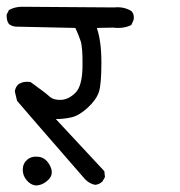

<svg xmlns="http://www.w3.org/2000/svg" viewBox="-20 -575 540 576"><path d="M265.6 -20.5Q249 -23.4 235.4 -37.1Q50.8 -249 31.2 -272.5L24.4 -300.8Q26.4 -313.5 34.2 -321.3Q48.8 -332 71.3 -329.1Q116.2 -296.9 128.4 -285.6Q140.6 -274.4 163.1 -275.4Q185.5 -276.4 206.1 -296.4Q226.6 -316.4 227.5 -374.5Q228.5 -432.6 221.7 -452.6Q214.8 -472.7 206.1 -491.2L27.3 -495.1Q15.6 -496.1 6.8 -502.9Q-1 -513.7 0 -531.2L6.8 -544.9Q24.4 -554.7 46.4 -554.7Q68.4 -554.7 322.3 -552.7Q351.6 -555.7 374 -542Q383.8 -532.2 380.9 -515.6L374 -500Q350.6 -488.3 319.3 -492.2L270.5 -491.2Q284.2 -451.2 284.2 -387.2Q284.2 -323.2 276.9 -299.8Q269.5 -276.4 243.7 -252.4Q217.8 -228.5 194.8 -223.1Q171.9 -217.8 147.5 -217.8L293 -61.5L294.9 -43.9L287.1 -30.3Q277.3 -21.5 265.6 -20.5ZM86.9 -18.6Q71.3 -20.5 59.6 -34.7Q47.9 -48.8 48.3 -66.9Q48.8 -85 62 -96.2Q75.2 -107.4 96.7 -104.5Q118.2 -101.6 130.4 -77.1Q142.6 -52.7 125 -35.6Q107.4 -18.6 86.9 -18.6Z"/></svg>

Font: NaikaiFont
Style: Regular
Weight: 400
Version: Version 1.67